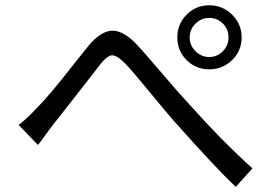

<svg xmlns="http://www.w3.org/2000/svg" viewBox="-20 -733 1040 729"><path d="M847.7 -590.8Q847.7 -622.1 826.2 -643.6Q804.7 -665 774.4 -665Q744.1 -665 722.2 -643.1Q700.2 -621.1 700.2 -590.8Q700.2 -560.5 722.2 -538.6Q744.1 -516.6 774.4 -516.6Q804.7 -516.6 826.2 -538.6Q847.7 -560.5 847.7 -590.8ZM688.5 -504.9Q653.3 -540 653.3 -590.8Q653.3 -641.6 688.5 -677.2Q723.6 -712.9 774.4 -712.9Q825.2 -712.9 861.3 -677.2Q897.5 -641.6 897.5 -590.8Q897.5 -540 861.3 -504.9Q825.2 -469.7 774.4 -469.7Q723.6 -469.7 688.5 -504.9ZM50.8 -258.8Q79.1 -279.3 122.1 -325.2Q145.5 -348.6 178.7 -388.2Q211.9 -427.7 256.8 -484.9Q301.8 -542 316.4 -559.6Q360.4 -612.3 401.4 -616.2Q442.4 -620.1 492.2 -571.3Q521.5 -541 591.3 -459Q661.1 -377 692.4 -343.8Q824.2 -196.3 938.5 -93.8L875 -23.4Q794.9 -99.6 640.6 -273.4Q612.3 -305.7 546.4 -385.7Q480.5 -465.8 455.1 -492.2Q422.9 -524.4 404.8 -522.9Q386.7 -521.5 361.3 -489.3Q341.8 -463.9 275.4 -378.9Q209 -293.9 182.6 -260.7Q170.9 -246.1 150.9 -218.3Q130.9 -190.4 124 -182.6Z"/></svg>

Font: GenYoGothic TW TTF Regular
Style: Regular
Weight: 400
Version: Version 1.300